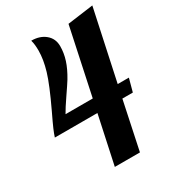

<svg xmlns="http://www.w3.org/2000/svg" viewBox="-182 -851 860 953"><g transform="rotate(-30 248.5 -375.0)"><path d="M337 0H193L252 -275H8Q14 -294 24.5 -318.5Q35 -343 61 -397Q117 -515 135.5 -577Q154 -639 154 -690Q154 -706 152.5 -721Q151 -736 147 -750Q196 -750 227 -724Q258 -698 258 -655Q258 -616 245.5 -577Q233 -538 206 -493Q193 -472 160 -424Q127 -376 112 -349H268L349 -730L497 -750L411 -349H475L455 -275H395Z"/></g></svg>

Font: Galada
Style: Regular
Weight: 400
Designer: Latin by Pablo Impallari, Bengali by Jeremie Hornus, Yoann Minet, and Juan Bruce
Foundry: black foundry
Version: Version 1.261;PS 1.261;hotconv 1.0.86;makeotf.lib2.5.63406